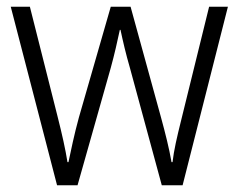

<svg xmlns="http://www.w3.org/2000/svg" viewBox="-20 -552 711 572"><path d="M367 -350 462 0H524L659 -532H603L520 -195C507 -143 498 -104 494 -69H491C484 -110 472 -157 460 -201L369 -532H310L215 -202C201 -151 191 -102 184 -69H181C175 -107 165 -152 151 -207L69 -532H12L150 0H211L310 -350C321 -390 330 -430 337 -463H339C346 -430 355 -391 367 -350Z"/></svg>

Font: Noto Sans Armenian SemiCondensed Light
Style: Regular
Weight: 300
Width: 4
Designer: Monotype Design Team
Foundry: Monotype Imaging Inc.
Version: Version 2.008